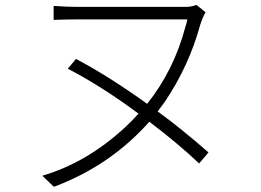

<svg xmlns="http://www.w3.org/2000/svg" viewBox="-20 -709 1040 764"><path d="M809.6 -102.5 772.5 -58.6Q686.5 -139.6 574.2 -224.6Q429.7 -61.5 224.6 22.5Q209 29.3 194.3 34.2L148.4 -9.8Q325.2 -61.5 477.5 -202.1Q506.8 -229.5 531.2 -256.8Q383.8 -366.2 250 -435.5L282.2 -474.6Q412.1 -406.2 565.4 -295.9Q671.9 -428.7 717.8 -602.5Q722.7 -617.2 725.6 -631.8H287.1Q247.1 -631.8 193.4 -629.9V-685.5Q248 -681.6 287.1 -681.6H717.8Q743.2 -681.6 761.7 -689.5L797.9 -660.2Q786.1 -639.6 777.3 -612.3Q732.4 -447.3 635.7 -303.7Q621.1 -283.2 607.4 -265.6Q700.2 -198.2 809.6 -102.5Z"/></svg>

Font: Taipei Sans TC Beta Light
Style: Regular
Weight: 300
Designer: JT Foundry
Foundry: JT Foundry
Version: Version 1.000